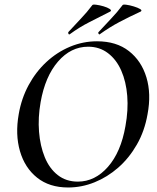

<svg xmlns="http://www.w3.org/2000/svg" viewBox="-20 -819 694 851"><path d="M282 12Q199 12 144.5 -31.5Q90 -75 68.5 -149Q47 -223 63 -313Q75 -383 107 -442Q139 -501 186 -544.5Q233 -588 290.5 -612Q348 -636 410 -636Q496 -636 551.5 -592.5Q607 -549 629 -476Q651 -403 634 -313Q621 -238 586.5 -178Q552 -118 504 -76Q456 -34 399 -11Q342 12 282 12ZM325 -14Q401 -14 458.5 -79.5Q516 -145 536 -260Q549 -331 544 -394Q539 -457 517.5 -506Q496 -555 458.5 -583.5Q421 -612 371 -612Q294 -612 237 -546Q180 -480 160 -366Q148 -298 153 -235Q158 -172 178.5 -122Q199 -72 236 -43Q273 -14 325 -14ZM289 -667Q285 -665 283 -670Q281 -675 284 -678Q313 -710 339 -737Q365 -764 389 -796Q391 -800 406.5 -798Q422 -796 439 -791Q456 -786 466 -779.5Q476 -773 469 -768Q420 -743 375.5 -720.5Q331 -698 289 -667ZM422 -667Q419 -665 416.5 -670Q414 -675 418 -678Q447 -710 473 -737Q499 -764 523 -796Q525 -800 540 -798Q555 -796 573 -790.5Q591 -785 601 -779Q611 -773 604 -768Q552 -744 508.5 -721Q465 -698 422 -667Z"/></svg>

Font: Cormorant Light SemiBold
Style: Italic
Weight: 600
Italic angle: -10°
Version: Version 4.000